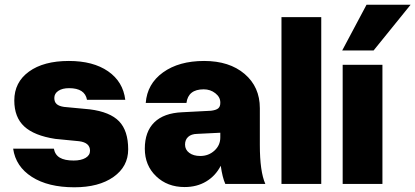

<svg xmlns="http://www.w3.org/2000/svg" viewBox="-20 -772 1744 806"><path d="M312 -179.2 211.9 -189Q123.5 -202.6 81.8 -241.2Q40 -279.8 40 -350.1Q40 -426.8 101.6 -471.4Q163.1 -516.1 269 -516.1Q371.1 -516.1 433.8 -472.7Q496.6 -429.2 505.9 -353H345.2Q336.4 -401.9 270 -401.9Q241.7 -401.9 224.9 -390.6Q208 -379.4 208 -360.8Q208 -343.8 218 -335Q228 -326.2 249 -323.2L356.9 -313Q441.9 -302.2 480 -262.7Q518.1 -223.1 518.1 -145Q518.1 -72.8 456.5 -29.3Q395 14.2 292 14.2Q182.1 14.2 114 -29.3Q45.9 -72.8 35.2 -147.9H206.1Q210.9 -122.1 231.2 -110.1Q251.5 -98.1 289.1 -98.1Q320.3 -98.1 339.1 -109.1Q357.9 -120.1 357.9 -139.2Q357.9 -173.3 312 -179.2Z M1070.8 -163.1Q1070.8 -52.2 1093.8 0H925.8Q913.6 -26.9 906.7 -76.2Q884.8 -33.7 845.7 -10.3Q806.6 13.2 754.9 13.2Q682.6 13.2 635.3 -32.2Q587.9 -77.6 587.9 -147.9Q587.9 -219.2 627.7 -258.3Q667.5 -297.4 744.6 -300.8L865.7 -307.1Q886.7 -309.6 895.8 -316.9Q904.8 -324.2 904.8 -339.8V-341.8Q904.8 -364.3 884 -380.6Q863.3 -397 835 -397Q770 -397 762.7 -339.8H591.8Q597.7 -419.9 664.3 -468Q731 -516.1 836.9 -516.1Q942.9 -516.1 1006.8 -461.7Q1070.8 -407.2 1070.8 -317.9ZM756.8 -165Q756.8 -143.6 774.4 -130.4Q792 -117.2 820.8 -117.2Q855.5 -117.2 880.1 -139.6Q904.8 -162.1 904.8 -194.8V-214.8L807.6 -210Q783.2 -209.5 770 -197.5Q756.8 -185.5 756.8 -165Z M1161.6 -700.2H1328.6V0H1161.6Z M1703.6 -752 1548.3 -560.1H1416.5L1518.6 -752ZM1418.5 -500H1585.4V0H1418.5Z"/></svg>

Font: Overused Grotesk ExtraBold
Style: Regular
Weight: 800
Version: Version 0.002